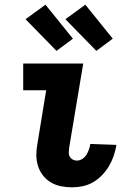

<svg xmlns="http://www.w3.org/2000/svg" viewBox="-20 -791 540 819"><path d="M288 8Q264 8 240.5 3.5Q217 -1 197 -13Q177 -25 163 -43Q149 -61 142 -83.5Q135 -106 135 -130.5Q135 -155 140 -180L177 -406H79V-520H335L275 -161Q274 -151 273.5 -141Q273 -131 277.5 -123Q282 -115 290 -110.5Q298 -106 308 -106Q320 -106 331 -113Q342 -120 348.5 -130.5Q355 -141 359 -152.5Q363 -164 365 -175V-177L476 -173V-169Q472 -147 464.5 -125Q457 -103 444.5 -82Q432 -61 415 -43.5Q398 -26 377.5 -14Q357 -2 334 3Q311 8 288 8ZM391 -574 259 -709 344 -771 461 -626ZM221 -574 89 -709 174 -771 291 -626Z"/></svg>

Font: Iosevka Term Curly Heavy
Style: Italic
Weight: 900
Italic angle: -9°
Designer: Belleve Invis
Foundry: Belleve Invis
Version: Version 32.3.0